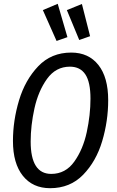

<svg xmlns="http://www.w3.org/2000/svg" viewBox="-20 -976 614 1008"><path d="M548 -450Q548 -341 516.5 -235Q485 -129 416.5 -58.5Q348 12 243 12Q152 12 100 -53Q48 -118 48 -236Q48 -343 80 -449.5Q112 -556 180.5 -628Q249 -700 354 -700Q445 -700 496.5 -635Q548 -570 548 -450ZM141 -233Q141 -63 249 -63Q324 -63 370 -127.5Q416 -192 435.5 -282.5Q455 -373 455 -458Q455 -545 428 -585.5Q401 -626 347 -626Q273 -626 227 -562Q181 -498 161 -407.5Q141 -317 141 -233ZM334 -781 277 -761 205 -923 283 -956ZM453 -786 396 -766 331 -923 410 -955Z"/></svg>

Font: Fira Sans Compressed
Style: Italic
Weight: 400
Width: 1
Italic angle: -8°
Designer: bBox Type GmbH & Carrois Corporate GbR & Edenspiekermann AG
Foundry: bBox Type GmbH & Carrois Corporate GbR & Edenspiekermann AG
Version: Version 4.301